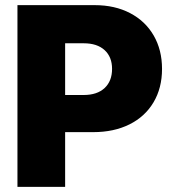

<svg xmlns="http://www.w3.org/2000/svg" viewBox="-20 -727 676 747"><path d="M47.9 -707H348.6Q426.8 -707 486.1 -676Q545.4 -645 577.9 -588.9Q610.4 -532.7 610.4 -459Q610.4 -384.3 577.1 -328.6Q543.9 -272.9 483.4 -242.9Q422.9 -212.9 342.8 -212.9H233.4V0H47.9ZM305.7 -357.4Q357.9 -357.4 387 -384.5Q416 -411.6 416 -459Q416 -505.4 387 -532Q357.9 -558.6 305.7 -558.6H233.4V-357.4Z"/></svg>

Font: Pretendard Std Black
Style: Regular
Weight: 900
Designer: Base glyphs from Inter by Rasmus Andersson; Hangeul glyphs from Noto Sans CJK(Source Han Sans) by Jang Soo-young and Kan
Foundry: Kil Hyung-jin
Version: Version 1.309